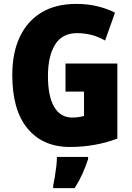

<svg xmlns="http://www.w3.org/2000/svg" viewBox="-20 -744 677 985"><path d="M316 -418H582V-33Q527 -12 465.5 -1Q404 10 339 10Q200 10 121.5 -84.5Q43 -179 43 -359Q43 -473 81.5 -554.5Q120 -636 193 -680Q266 -724 371 -724Q430 -724 481 -711.5Q532 -699 570 -679L519 -536Q454 -574 375 -574Q299 -574 262.5 -515Q226 -456 226 -354Q226 -250 258 -195.5Q290 -141 350 -141Q382 -141 411 -149V-274H316ZM432 72Q419 112 402.5 148.5Q386 185 363 221H253V207Q257 189 261.5 162Q266 135 269 108Q272 81 272 61H432Z"/></svg>

Font: Noto Sans Gurmukhi UI Condensed Black
Style: Regular
Weight: 900
Width: 3
Designer: Jelle Bosma - Monotype Design Team
Foundry: Monotype Imaging Inc.
Version: Version 2.004; ttfautohint (v1.8.4.7-5d5b)